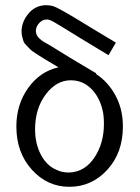

<svg xmlns="http://www.w3.org/2000/svg" viewBox="-20 -711 538 739"><path d="M43 -224Q43 -309 88.5 -372.5Q134 -436 205 -452Q193 -459 170.5 -472.5Q148 -486 140 -491Q132 -496 116.5 -506Q101 -516 96 -521.5Q91 -527 82 -536Q73 -545 70.5 -552Q68 -559 65.5 -569Q63 -579 63 -590Q63 -626 88.5 -657.5Q114 -689 154 -691Q176 -691 188 -686Q213 -677 326 -607L426 -547L398 -499H397L288 -565Q204 -617 187 -626.5Q170 -636 161 -636Q143 -636 130.5 -622Q118 -608 118 -592Q118 -584 121.5 -576.5Q125 -569 131.5 -563Q138 -557 143 -553.5Q148 -550 157 -545Q166 -540 168 -539Q261 -481 350 -429V-426Q396 -396 424.5 -343.5Q453 -291 453 -224Q453 -123 393 -57.5Q333 8 247 8Q162 8 102.5 -58Q43 -124 43 -224ZM115 -213Q115 -157 138.5 -113.5Q162 -70 203 -55Q220 -47 246 -47Q306 -49 343 -104Q380 -159 380 -234Q380 -266 375 -286Q363 -338 330.5 -370Q298 -402 252 -402Q197 -402 156 -347.5Q115 -293 115 -213Z"/></svg>

Font: Coval
Style: ExtraLight
Weight: 250
Foundry: Context Ltd
Version: Version 001.000